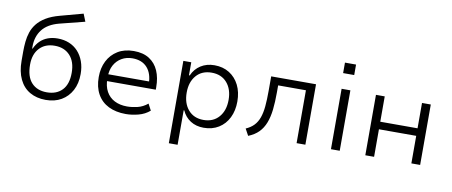

<svg xmlns="http://www.w3.org/2000/svg" viewBox="-76 -1052 3651 1552"><g transform="rotate(10 1749.5 -276.0)"><path d="M320 8Q245 8 189.5 -24Q134 -56 104 -118.5Q74 -181 74 -270V-347Q74 -386 78 -426.5Q82 -467 94.5 -505Q107 -543 133.5 -576.5Q160 -610 204.5 -637Q249 -664 317 -682L502 -732L527 -670L321 -618Q229 -594 185 -537.5Q141 -481 141 -398V-382H145Q162 -420 189 -446Q216 -472 252 -485Q288 -498 331 -498Q383 -498 425.5 -480.5Q468 -463 498.5 -430Q529 -397 546 -350.5Q563 -304 563 -247Q563 -169 532.5 -112Q502 -55 448 -23.5Q394 8 320 8ZM318 -54Q398 -54 444 -102Q490 -150 490 -244Q490 -335 443.5 -385.5Q397 -436 318 -436Q239 -436 193 -386.5Q147 -337 147 -252Q147 -153 192.5 -103.5Q238 -54 318 -54Z M977 8Q896 8 836 -21.5Q776 -51 743.5 -109Q711 -167 711 -249Q711 -323 740 -380.5Q769 -438 823.5 -471.5Q878 -505 955 -505Q1032 -505 1082.5 -472.5Q1133 -440 1158 -382.5Q1183 -325 1183 -248V-228H762V-284H1141L1119 -261Q1119 -348 1076 -396.5Q1033 -445 954 -445Q905 -445 866 -422.5Q827 -400 804.5 -359Q782 -318 782 -259V-249Q782 -186 806 -142.5Q830 -99 874 -76.5Q918 -54 977 -54Q1017 -54 1061.5 -64.5Q1106 -75 1145 -107L1173 -54Q1134 -20 1080.5 -6Q1027 8 977 8Z M1362 180V-496H1427V-389H1433Q1457 -444 1505 -474.5Q1553 -505 1617 -505Q1687 -505 1739 -472.5Q1791 -440 1820 -382.5Q1849 -325 1849 -248Q1849 -173 1820.5 -115Q1792 -57 1739.5 -24.5Q1687 8 1617 8Q1554 8 1508 -21.5Q1462 -51 1439 -103H1434V180ZM1604 -54Q1684 -54 1730.5 -107.5Q1777 -161 1777 -249Q1777 -336 1731 -389Q1685 -442 1605 -442Q1525 -442 1479 -389Q1433 -336 1433 -249Q1433 -161 1479 -107.5Q1525 -54 1604 -54Z M1983 10 1953 -45Q1994 -63 2019.5 -90Q2045 -117 2059 -156.5Q2073 -196 2078 -250Q2083 -304 2083 -377V-496H2451V0H2379V-434H2151V-376Q2151 -297 2144 -234.5Q2137 -172 2118.5 -124.5Q2100 -77 2067.5 -44Q2035 -11 1983 10Z M2651 -623V-709H2742V-623ZM2661 0V-496H2733V0Z M2943 0V-496H3015V-288H3321V-496H3393V0H3321V-226H3015V0Z"/></g></svg>

Font: Nunito Sans 6pt Light
Style: Regular
Weight: 300
Version: Version 3.101;gftools[0.9.27]